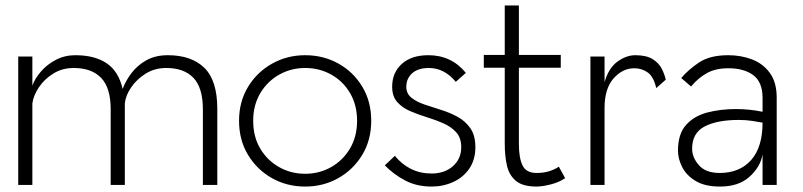

<svg xmlns="http://www.w3.org/2000/svg" viewBox="-20 -680 2954 706"><path d="M47 0V-472H99V-365Q108 -391 130.5 -417Q153 -443 185.5 -460Q218 -477 257 -477Q328 -477 372 -447.5Q416 -418 431 -353Q441 -381 462.5 -410Q484 -439 517.5 -458Q551 -477 597 -477Q684 -477 731.5 -430.5Q779 -384 779 -280V0H726V-278Q726 -357 691.5 -393.5Q657 -430 591 -430Q549 -430 516 -409.5Q483 -389 462.5 -359Q442 -329 439 -300V0H387V-278Q387 -357 352 -393.5Q317 -430 251 -430Q209 -430 176 -409.5Q143 -389 123 -359Q103 -329 99 -300V0Z M1102 6Q1035 6 980 -25Q925 -56 892 -110.5Q859 -165 859 -236Q859 -306 892 -360.5Q925 -415 980.5 -446Q1036 -477 1102 -477Q1169 -477 1224 -446.5Q1279 -416 1312 -361.5Q1345 -307 1345 -236Q1345 -165 1312 -110.5Q1279 -56 1224 -25Q1169 6 1102 6ZM1102 -41Q1154 -41 1197.5 -65.5Q1241 -90 1267 -134Q1293 -178 1293 -236Q1293 -294 1267 -338Q1241 -382 1197.5 -406Q1154 -430 1102 -430Q1051 -430 1007.5 -406Q964 -382 937.5 -338Q911 -294 911 -236Q911 -177 937 -133.5Q963 -90 1006.5 -65.5Q1050 -41 1102 -41Z M1567 6Q1512 6 1469.5 -16.5Q1427 -39 1395 -72L1432 -107Q1457 -76 1491 -59Q1525 -42 1567 -42Q1615 -42 1645.5 -69Q1676 -96 1676 -139Q1676 -173 1657.5 -193.5Q1639 -214 1610.5 -226.5Q1582 -239 1549.5 -249Q1517 -259 1488 -271.5Q1459 -284 1440.5 -305Q1422 -326 1422 -361Q1422 -413 1457.5 -445Q1493 -477 1555 -477Q1640 -477 1693 -412L1656 -379Q1614 -430 1557 -430Q1517 -430 1495.5 -410.5Q1474 -391 1474 -361Q1474 -336 1492.5 -321Q1511 -306 1540 -296Q1569 -286 1601.5 -276Q1634 -266 1662.5 -250.5Q1691 -235 1709.5 -208.5Q1728 -182 1728 -139Q1728 -93 1706 -60.5Q1684 -28 1647 -11Q1610 6 1567 6Z M1953 6Q1902 6 1877 -15Q1852 -36 1844 -71.5Q1836 -107 1836 -151V-431H1759V-478H1836V-660H1888V-478H2042V-431H1888V-151Q1888 -99 1901.5 -71.5Q1915 -44 1953 -44Q1978 -44 1998 -50Q2018 -56 2035 -67L2058 -25Q2037 -10 2005.5 -2Q1974 6 1953 6Z M2151 0V-472H2203V-378Q2218 -430 2250.5 -453.5Q2283 -477 2316 -477Q2357 -477 2380 -462.5Q2403 -448 2413.5 -427Q2424 -406 2428 -387L2393 -356Q2384 -397 2362.5 -413Q2341 -429 2312 -429Q2269 -429 2236 -391.5Q2203 -354 2203 -283V0Z M2628 6Q2572 6 2538 -14.5Q2504 -35 2488.5 -65.5Q2473 -96 2473 -126Q2473 -188 2503 -221Q2533 -254 2581.5 -266.5Q2630 -279 2686 -279Q2736 -279 2784 -269V-320Q2784 -378 2750 -403.5Q2716 -429 2658 -429Q2611 -429 2579 -411Q2547 -393 2521 -362L2485 -393Q2510 -423 2550 -450Q2590 -477 2658 -477Q2705 -477 2745.5 -461.5Q2786 -446 2811 -411.5Q2836 -377 2836 -321V0H2784V-112Q2776 -66 2736 -30Q2696 6 2628 6ZM2626 -44Q2700 -44 2742 -91.5Q2784 -139 2784 -229Q2769 -232 2745.5 -235.5Q2722 -239 2697 -239Q2617 -239 2571 -215Q2525 -191 2525 -133Q2525 -101 2550 -72.5Q2575 -44 2626 -44Z"/></svg>

Font: Lil Grotesk Light
Style: Regular
Weight: 300
Designer: Bastien Sozeau
Foundry: NBR — Bastien Sozeau
Version: Version 3.003; ttfautohint (v1.8.4.7-5d5b);gftools[0.9.33]